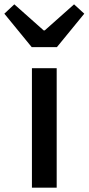

<svg xmlns="http://www.w3.org/2000/svg" viewBox="-60 -864 408 884"><path d="M87 0H201V-550H87ZM86 -647H202L328 -801L281 -844L146 -724H141L6 -844L-40 -801Z"/></svg>

Font: Noto Sans T Chinese Medium
Style: Regular
Weight: 500
Designer: Ryoko NISHIZUKA (kana & ideographs); Paul D. Hunt (Latin, Greek & Cyrillic); Wenlong ZHANG (bopomofo); Sandoll Communica
Foundry: Adobe Systems Incorporated
Version: Version 1.000;PS 1;hotconv 1.0.78;makeotf.lib2.5.61930